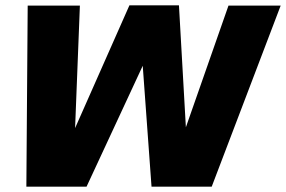

<svg xmlns="http://www.w3.org/2000/svg" viewBox="-20 -701 1074 721"><path d="M84 -680H280L262 -220L466 -681H652L678 -223L838 -680H1034L775 0H549L516 -454L305 0H79Z"/></svg>

Font: Teachers ExtraBold
Style: Italic
Weight: 800
Designer: Alfredo Marco Pradil & Chank Diesel
Version: Version 0.009